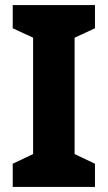

<svg xmlns="http://www.w3.org/2000/svg" viewBox="-20 -734 423 754"><path d="M353 0H30V-91L110 -129V-586L30 -623V-714H353V-623L273 -586V-129L353 -91Z"/></svg>

Font: Noto Sans Sinhala SemiCondensed ExtraBold
Style: Regular
Weight: 800
Width: 4
Designer: Jelle Bosma - Monotype Design Team
Foundry: Monotype Imaging Inc.
Version: Version 2.006; ttfautohint (v1.8.4.7-5d5b)